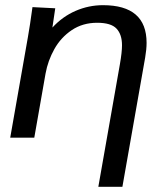

<svg xmlns="http://www.w3.org/2000/svg" viewBox="-20 -532 640 742"><path d="M105.5 -504.5 193.5 -500 182.5 -425.5Q221.5 -468 272.2 -490Q323 -512 378 -512Q546.5 -512 546.5 -366.5Q546.5 -341.5 541 -309.5L453 190H360L443.5 -284.5Q451.5 -330.5 451.5 -357Q451.5 -399 430.2 -421.5Q409 -444 355.5 -444Q299.5 -444 257.2 -415.5Q215 -387 190 -342.2Q165 -297.5 156 -247.5L112.5 0H19.5L88 -389.5Q95.5 -431 105.5 -504.5Z"/></svg>

Font: JuliaMono BoldItalic
Style: Regular
Weight: 700
Italic angle: -9°
Monospace: yes
Designer: cormullion
Foundry: corm
Version: Version 0.049; ttfautohint (v1.8.4)